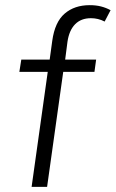

<svg xmlns="http://www.w3.org/2000/svg" viewBox="-20 -724 448 744"><path d="M165 -445.5H55L62.5 -493H172.5L182.5 -566Q192.5 -638.5 230.5 -671.2Q268.5 -704 327.5 -704Q352 -704 371.5 -699Q391 -694 408.5 -684.5L385.5 -640.5Q360.5 -653.5 332.5 -653.5Q294 -653.5 271 -630Q248 -606.5 241.5 -562.5L232.5 -493H352.5L346 -445.5H225L162.5 0H102.5Z"/></svg>

Font: HK Grotesk Light
Style: Italic
Weight: 300
Italic angle: -16°
Designer: Alfredo Marco Pradil
Foundry: Hanken Design Co.
Version: Version 3.001